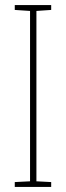

<svg xmlns="http://www.w3.org/2000/svg" viewBox="-20 -734 259 754"><path d="M181 0H38V-19L98 -22V-691L38 -695V-714H181V-695L123 -691V-22L181 -19Z"/></svg>

Font: Noto Sans Khmer ExtraCondensed Thin
Style: Regular
Weight: 250
Width: 2
Designer: Danh Hong and the Monotype Design Team
Foundry: Monotype Imaging Inc.
Version: Version 2.004